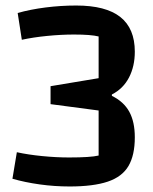

<svg xmlns="http://www.w3.org/2000/svg" viewBox="-20 -660 554 695"><path d="M232 15Q177 15 123.5 7.5Q70 0 25 -13L41 -109Q82 -100 133 -95Q184 -90 230 -90Q308 -90 337 -97V-260L163 -283V-348L337 -377V-528Q309 -535 248 -535Q202 -535 151 -530Q100 -525 59 -516L44 -613Q90 -626 145 -633Q200 -640 256 -640Q363 -640 415.5 -598.5Q468 -557 468 -473Q468 -420 447 -379.5Q426 -339 385 -318V-313Q428 -292 448 -255.5Q468 -219 468 -163Q468 -98 445 -59Q422 -20 370 -2.5Q318 15 232 15Z"/></svg>

Font: Changa ExtraLight Medium
Style: Regular
Weight: 500
Version: Version 3.002; ttfautohint (v1.8.2)